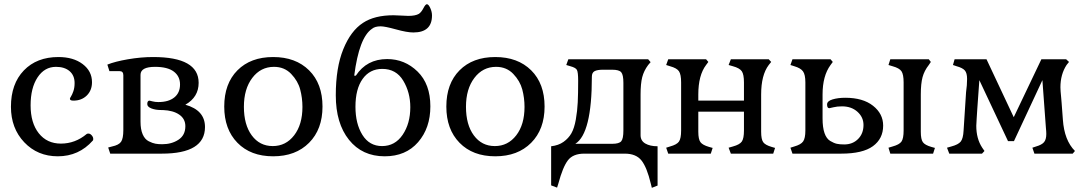

<svg xmlns="http://www.w3.org/2000/svg" viewBox="-20 -733 5193 916"><path d="M422.9 -62.5Q424.8 -63.5 424.8 -70.3Q424.8 -79.1 417.5 -87.4Q410.2 -95.7 402.3 -95.7Q395.5 -95.7 393.6 -93.8Q338.9 -47.9 270.5 -47.9Q204.1 -47.9 165 -97.2Q126 -146.5 126 -230.5Q126 -313.5 159.2 -363.8Q192.4 -414.1 247.1 -414.1Q288.1 -414.1 312 -393.6Q335.9 -373 335.9 -336.9Q335.9 -314.5 330.1 -297.9Q324.2 -281.2 318.8 -272.9Q313.5 -264.6 313.5 -261.7Q313.5 -252.9 330.1 -252.9Q369.1 -252.9 394 -277.3Q418.9 -301.8 418.9 -340.8Q418.9 -393.6 374.5 -427.2Q330.1 -460.9 258.8 -460.9Q155.3 -460.9 93.8 -397Q32.2 -333 32.2 -223.6Q32.2 -121.1 95.7 -54.2Q159.2 12.7 255.9 12.7Q356.4 12.7 422.9 -62.5Z M650.4 -152.3V-376Q650.4 -414.1 719.7 -414.1Q779.3 -414.1 809.1 -391.6Q838.9 -369.1 838.9 -330.1Q838.9 -290 811.5 -268.1Q784.2 -246.1 735.4 -246.1Q719.7 -246.1 707 -249.5Q694.3 -252.9 693.4 -252.9Q682.6 -252.9 682.6 -236.3Q682.6 -223.6 702.1 -215.8Q721.7 -208 750 -208H756.8Q806.6 -206.1 835.4 -186Q864.3 -166 864.3 -130.9Q864.3 -87.9 831.5 -66.4Q798.8 -44.9 753.9 -44.9Q735.4 -44.9 721.7 -47.4Q708 -49.8 689.5 -59.1Q670.9 -68.4 660.6 -92.3Q650.4 -116.2 650.4 -152.3ZM752 0Q958 0 958 -127Q958 -207 864.3 -233.4Q927.7 -269.5 927.7 -337.9Q927.7 -460.9 710.9 -460.9Q652.3 -460.9 590.3 -450.2Q528.3 -439.5 492.2 -424.8L502 -393.6H550.8Q568.4 -393.6 568.4 -374V-112.3Q568.4 -72.3 557.6 -56.6Q546.9 -41 514.6 -34.2L496.1 -29.3L505.9 0Z M1143.6 -223.6Q1143.6 -308.6 1183.6 -361.3Q1223.6 -414.1 1287.1 -414.1Q1336.9 -414.1 1369.1 -380.4Q1401.4 -346.7 1412.1 -306.2Q1422.9 -265.6 1422.9 -222.7Q1422.9 -138.7 1383.3 -87.4Q1343.8 -36.1 1281.2 -36.1Q1218.8 -36.1 1181.2 -86.9Q1143.6 -137.7 1143.6 -223.6ZM1518.6 -224.6Q1518.6 -334 1454.6 -397.5Q1390.6 -460.9 1283.2 -460.9Q1175.8 -460.9 1112.8 -397.5Q1049.8 -334 1049.8 -224.6Q1049.8 -116.2 1112.8 -51.8Q1175.8 12.7 1283.2 12.7Q1390.6 12.7 1454.6 -51.8Q1518.6 -116.2 1518.6 -224.6Z M1675.8 -223.6Q1675.8 -308.6 1710 -356.4Q1744.1 -404.3 1803.7 -404.3Q1870.1 -404.3 1903.8 -348.1Q1937.5 -292 1937.5 -221.7Q1937.5 -143.6 1900.9 -89.8Q1864.3 -36.1 1802.7 -36.1Q1742.2 -36.1 1709 -89.4Q1675.8 -142.6 1675.8 -223.6ZM2033.2 -225.6Q2033.2 -332 1972.2 -391.6Q1911.1 -451.2 1827.1 -451.2Q1729.5 -451.2 1677.7 -372.1H1669.9Q1693.4 -554.7 1754.9 -595.7Q1768.6 -607.4 1795.9 -607.4Q1816.4 -607.4 1869.1 -592.8Q1921.9 -578.1 1952.1 -578.1Q2041 -578.1 2041 -659.2Q2041 -676.8 2032.7 -694.8Q2024.4 -712.9 2016.6 -712.9Q2009.8 -712.9 2000 -693.8Q1990.2 -674.8 1978.5 -667Q1961.9 -657.2 1927.7 -657.2Q1918 -657.2 1894.5 -658.7Q1871.1 -660.2 1857.4 -660.2Q1766.6 -660.2 1711.9 -624Q1653.3 -585.9 1617.7 -498Q1582 -410.2 1582 -278.3Q1582 -144.5 1645 -65.9Q1708 12.7 1815.4 12.7Q1916 12.7 1974.6 -54.7Q2033.2 -122.1 2033.2 -225.6Z M2203.1 -223.6Q2203.1 -308.6 2243.2 -361.3Q2283.2 -414.1 2346.7 -414.1Q2396.5 -414.1 2428.7 -380.4Q2460.9 -346.7 2471.7 -306.2Q2482.4 -265.6 2482.4 -222.7Q2482.4 -138.7 2442.9 -87.4Q2403.3 -36.1 2340.8 -36.1Q2278.3 -36.1 2240.7 -86.9Q2203.1 -137.7 2203.1 -223.6ZM2578.1 -224.6Q2578.1 -334 2514.2 -397.5Q2450.2 -460.9 2342.8 -460.9Q2235.4 -460.9 2172.4 -397.5Q2109.4 -334 2109.4 -224.6Q2109.4 -116.2 2172.4 -51.8Q2235.4 12.7 2342.8 12.7Q2450.2 12.7 2514.2 -51.8Q2578.1 -116.2 2578.1 -224.6Z M2803.7 -367.2Q2803.7 -386.7 2816.9 -393.6Q2830.1 -400.4 2856.4 -400.4H2900.4Q2933.6 -400.4 2943.8 -388.2Q2954.1 -376 2954.1 -337.9V-110.4Q2954.1 -71.3 2943.8 -59.1Q2933.6 -46.9 2900.4 -46.9H2724.6Q2803.7 -95.7 2803.7 -367.2ZM3117.2 152.3V-35.2Q3081.1 -35.2 3058.6 -48.3Q3036.1 -61.5 3036.1 -87.9V-282.2Q3036.1 -334 3043.9 -364.7Q3051.8 -395.5 3072.3 -422.9L3084 -436.5L3072.3 -450.2H2691.4L2681.6 -422.9L2701.2 -417Q2726.6 -410.2 2732.4 -399.4Q2738.3 -388.7 2738.3 -347.7Q2738.3 -285.2 2736.3 -244.6Q2734.4 -204.1 2727.1 -162.6Q2719.7 -121.1 2706.1 -97.2Q2692.4 -73.2 2668.5 -56.2Q2644.5 -39.1 2609.4 -35.2V151.4L2637.7 162.1L2643.6 143.6Q2665 63.5 2689.5 31.7Q2713.9 0 2767.6 0H2960.9Q3014.6 0 3040.5 32.7Q3066.4 65.4 3085 143.6L3089.8 163.1Z M3371.1 0 3379.9 -27.3 3362.3 -32.2Q3332 -41 3321.8 -54.7Q3311.5 -68.4 3311.5 -104.5V-200.2H3529.3V-110.4Q3529.3 -72.3 3519 -57.6Q3508.8 -43 3476.6 -34.2L3456.1 -28.3L3466.8 0H3668.9L3677.7 -27.3L3661.1 -32.2Q3630.9 -41 3621.1 -54.7Q3611.3 -68.4 3611.3 -104.5V-282.2Q3611.3 -375 3647.5 -422.9L3659.2 -437.5L3647.5 -450.2H3466.8L3456.1 -422.9L3476.6 -417Q3508.8 -408.2 3519 -393.1Q3529.3 -377.9 3529.3 -339.8V-252.9H3311.5V-282.2Q3311.5 -374 3348.6 -422.9L3359.4 -437.5L3348.6 -450.2H3168L3158.2 -422.9L3176.8 -417Q3209 -408.2 3219.2 -393.1Q3229.5 -377.9 3229.5 -339.8V-110.4Q3229.5 -72.3 3219.2 -57.6Q3209 -43 3176.8 -34.2L3158.2 -28.3L3168 0Z M4431.6 0 4440.4 -27.3 4422.9 -32.2Q4392.6 -41 4382.8 -54.7Q4373 -68.4 4373 -104.5V-282.2Q4373 -334 4381.3 -364.7Q4389.6 -395.5 4411.1 -422.9L4420.9 -437.5L4411.1 -450.2H4227.5L4218.8 -422.9L4238.3 -417Q4270.5 -408.2 4280.8 -393.1Q4291 -377.9 4291 -339.8V-110.4Q4291 -72.3 4280.8 -57.6Q4270.5 -43 4238.3 -34.2L4218.8 -28.3L4227.5 0ZM3993.2 0Q4095.7 0 4144.5 -35.6Q4193.4 -71.3 4193.4 -133.8Q4193.4 -190.4 4145 -228.5Q4096.7 -266.6 4012.7 -266.6Q3978.5 -266.6 3952.1 -258.8Q3925.8 -251 3925.8 -234.4Q3925.8 -216.8 3936.5 -216.8Q3938.5 -216.8 3956.1 -221.2Q3973.6 -225.6 3997.1 -225.6Q4042 -225.6 4070.8 -199.7Q4099.6 -173.8 4099.6 -136.7Q4099.6 -95.7 4073.7 -69.8Q4047.9 -43.9 4007.8 -43.9Q3986.3 -43.9 3972.7 -46.9Q3959 -49.8 3940.9 -60.5Q3922.9 -71.3 3913.6 -98.1Q3904.3 -125 3904.3 -168V-282.2Q3904.3 -371.1 3942.4 -422.9L3953.1 -437.5L3942.4 -450.2H3760.7L3751 -422.9L3769.5 -417Q3799.8 -408.2 3811 -392.6Q3822.3 -377 3822.3 -339.8V-110.4Q3822.3 -73.2 3811.5 -58.1Q3800.8 -43 3769.5 -34.2L3751 -28.3L3760.7 0Z M4665 0 4676.8 -12.7 4666 -28.3Q4637.7 -71.3 4637.7 -132.8Q4637.7 -137.7 4639.6 -168.5Q4641.6 -199.2 4642.6 -214.8L4652.3 -350.6L4789.1 -59.6H4817.4L4953.1 -350.6L4969.7 -125Q4971.7 -105.5 4971.7 -93.8Q4971.7 -67.4 4960.9 -54.7Q4950.2 -42 4922.9 -34.2L4905.3 -28.3L4915 0H5097.7L5108.4 -12.7Q5057.6 -63.5 5050.8 -162.1L5044.9 -241.2Q5044.9 -246.1 5043 -263.7Q5041 -281.2 5040 -296.9Q5039.1 -312.5 5039.1 -316.4Q5039.1 -377.9 5068.4 -422.9L5080.1 -437.5L5066.4 -450.2H4948.2L4816.4 -173.8L4686.5 -450.2H4534.2L4526.4 -422.9L4543.9 -417Q4572.3 -409.2 4583 -397Q4593.8 -384.8 4593.8 -356.4Q4593.8 -327.1 4588.9 -293L4577.1 -110.4Q4575.2 -72.3 4563.5 -57.6Q4551.8 -43 4518.6 -34.2L4498 -28.3L4508.8 0Z"/></svg>

Font: Kurale
Style: Regular
Weight: 400
Version: 1.0; ttfautohint (v1.3)